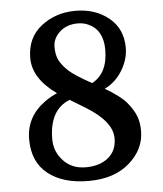

<svg xmlns="http://www.w3.org/2000/svg" viewBox="-53 -789 717 846"><g transform="rotate(-5 305.0 -366.0)"><path d="M199.7 -387.7Q95.7 -461.4 95.7 -551.5Q95.7 -641.6 159.9 -691.9Q224.1 -742.2 311.8 -742.2Q399.4 -742.2 459.2 -693.6Q519 -645 519 -560.5Q519 -509.8 489.5 -461.2Q460 -412.6 411.1 -388.7Q478.5 -349.1 504.6 -317.9Q530.8 -286.6 542.5 -257.6Q554.2 -228.5 554.2 -190.4Q554.2 -108.9 486.6 -49.6Q418.9 9.8 305.4 9.8Q191.9 9.8 125.7 -43Q59.6 -95.7 59.6 -195.8Q59.6 -295.9 146 -357.4Q171.4 -375.5 199.7 -387.7ZM357.9 -418.5Q428.2 -456.1 428.2 -560.1Q428.2 -647.9 362.8 -676.8Q341.8 -686 317.4 -686Q268.6 -686 237.5 -657.7Q206.5 -629.4 206.5 -591.8Q206.5 -554.2 219.2 -530.8Q231.9 -507.3 257.6 -483.4Q283.2 -459.5 357.9 -418.5ZM252.4 -353.5Q161.1 -317.4 161.1 -187Q161.1 -132.3 199 -91.8Q236.8 -51.3 298.1 -51.3Q359.4 -51.3 397.2 -82Q435.1 -112.8 435.1 -167.5Q435.1 -242.7 318.4 -313.5Q285.6 -333 252.4 -353.5Z"/></g></svg>

Font: Arbutus Slab
Style: Regular
Weight: 400
Version: Version 1.002; ttfautohint (v0.92) -l 10 -r 16 -G 200 -x 7 -